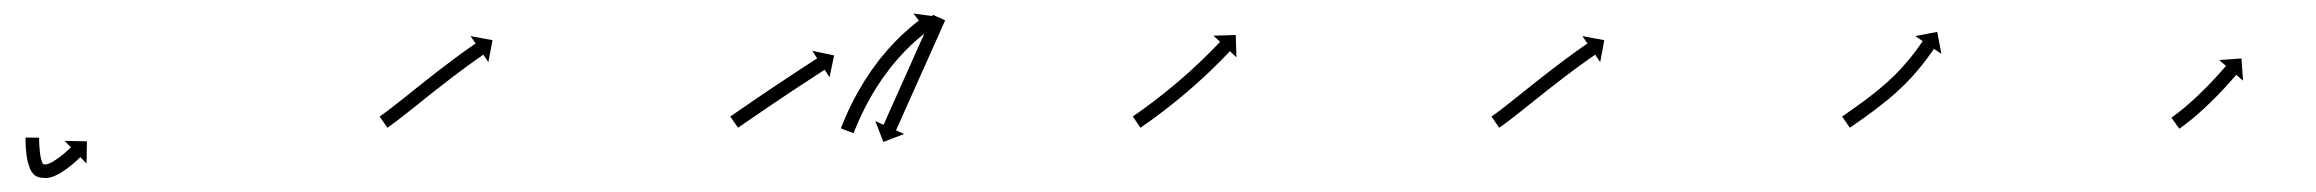

<svg xmlns="http://www.w3.org/2000/svg" viewBox="-20 -279 3402 282"><path d="M37.5 -75C37.5 -75.6 37.5 -76.2 37.5 -76.8L17.5 -76.9C17.5 -76.3 17.5 -75.7 17.5 -75.1C17.5 -75.1 17.5 -75 17.5 -75C17.5 -75 17.5 -75 17.5 -75C17.5 -73.3 17.5 -71.6 17.6 -69.9C17.6 -69.9 17.6 -69.8 17.6 -69.8C17.6 -69.8 17.6 -69.8 17.6 -69.8C17.6 -67.1 17.8 -64.5 17.9 -61.9C17.9 -61.9 17.9 -61.8 17.9 -61.8C17.9 -61.8 17.9 -61.7 17.9 -61.7C18.1 -58.4 18.5 -55.1 18.9 -51.9C18.9 -51.9 18.9 -51.8 18.9 -51.7C18.9 -51.6 18.9 -51.6 18.9 -51.6C19.4 -47.9 20.1 -44.3 20.9 -40.8C20.9 -40.8 20.9 -40.6 21 -40.5C21 -40.4 21 -40.3 21 -40.3C22 -36.9 23.1 -33.5 24.5 -30.3C24.5 -30.3 24.6 -30.1 24.7 -29.9C24.8 -29.7 24.9 -29.5 24.9 -29.5C26.2 -27.1 27.7 -24.8 29.5 -22.9C29.5 -22.9 29.8 -22.6 30.1 -22.4C30.4 -22.1 30.7 -21.8 30.7 -21.8C32.5 -20.5 34.5 -19.5 36.6 -18.8C36.7 -18.8 37 -18.7 37.3 -18.6C37.6 -18.5 37.9 -18.4 37.9 -18.4C41.2 -17.8 44.5 -17.6 47.8 -17.5C47.9 -17.5 48.2 -17.5 48.5 -17.5C48.8 -17.6 49.1 -17.6 49.1 -17.6C52.2 -17.9 55.2 -18.7 58.1 -19.7C58.1 -19.7 58.3 -19.8 58.5 -19.8C58.7 -19.9 58.8 -20 58.8 -20C62.3 -21.4 65.7 -23.1 68.9 -25C68.9 -25 69 -25 69.1 -25.1C69.2 -25.1 69.3 -25.2 69.3 -25.2C72.5 -27.2 75.6 -29.3 78.6 -31.5C78.6 -31.5 78.7 -31.5 78.8 -31.6C78.8 -31.6 78.9 -31.7 78.9 -31.7C81.5 -33.7 84.1 -35.8 86.7 -37.9C86.7 -37.9 86.7 -37.9 86.8 -38C86.8 -38 86.8 -38 86.8 -38C88.8 -39.7 90.8 -41.5 92.8 -43.3C92.8 -43.3 92.8 -43.3 92.8 -43.3C92.8 -43.3 92.8 -43.3 92.8 -43.3C94.1 -44.5 95.4 -45.7 96.6 -46.9L96.6 -46.9L96.7 -46.9C97.1 -47.3 97.5 -47.7 98 -48.2L107.1 -38.7L107.7 -71.4L75 -72.1L84.1 -62.6C83.7 -62.2 83.3 -61.8 82.8 -61.3L82.9 -61.4L82.9 -61.4C81.7 -60.3 80.5 -59.1 79.3 -58C79.3 -58 79.3 -58 79.3 -58.1C79.3 -58.1 79.4 -58.1 79.4 -58.1C77.5 -56.4 75.7 -54.8 73.8 -53.2C73.8 -53.2 73.8 -53.2 73.8 -53.2C73.9 -53.3 73.9 -53.3 73.9 -53.3C71.5 -51.3 69.1 -49.4 66.7 -47.6C66.7 -47.6 66.8 -47.6 66.8 -47.6C66.9 -47.7 66.9 -47.7 66.9 -47.7C64.2 -45.8 61.5 -43.9 58.7 -42.2C58.7 -42.2 58.8 -42.2 58.9 -42.3C59 -42.3 59.1 -42.4 59.1 -42.4C56.5 -40.9 53.8 -39.5 51.1 -38.4C51.1 -38.4 51.2 -38.5 51.4 -38.5C51.6 -38.6 51.8 -38.7 51.8 -38.7C50.2 -38.1 48.5 -37.6 46.9 -37.4C46.9 -37.4 47.2 -37.5 47.5 -37.5C47.8 -37.5 48.1 -37.5 48.1 -37.5C46 -37.5 43.8 -37.6 41.8 -38C41.7 -38 42.1 -38 42.4 -37.9C42.7 -37.8 43.1 -37.7 43.1 -37.7C43 -37.7 42.5 -38 42.7 -37.8C42.8 -37.8 43 -37.6 42.9 -37.7C42.9 -37.7 43.2 -37.4 43.5 -37.1C43.8 -36.9 44.1 -36.6 44.1 -36.6C43.4 -37.3 42.9 -38.3 42.5 -39.1C42.5 -39.1 42.6 -38.9 42.7 -38.7C42.8 -38.5 42.9 -38.3 42.9 -38.3C41.8 -40.7 41 -43.2 40.3 -45.7C40.3 -45.7 40.3 -45.6 40.4 -45.4C40.4 -45.3 40.4 -45.2 40.4 -45.2C39.7 -48.3 39.1 -51.4 38.7 -54.5C38.7 -54.5 38.7 -54.4 38.7 -54.4C38.7 -54.3 38.7 -54.2 38.7 -54.2C38.4 -57.2 38.1 -60.2 37.9 -63.2C37.9 -63.2 37.9 -63.1 37.9 -63.1C37.9 -63 37.9 -63 37.9 -63C37.7 -65.4 37.6 -67.9 37.5 -70.3C37.5 -70.3 37.6 -70.3 37.6 -70.3C37.6 -70.2 37.6 -70.2 37.6 -70.2C37.5 -71.8 37.5 -73.5 37.5 -75.1C37.5 -75.1 37.5 -75.1 37.5 -75C37.5 -75 37.5 -75 37.5 -75Z M539 -108.8C538.6 -108.5 538.1 -108.1 537.6 -107.8L549 -91.4C549.5 -91.7 550 -92.1 550.5 -92.4L550.5 -92.4L550.6 -92.5C552 -93.5 553.4 -94.5 554.8 -95.5C554.8 -95.5 554.9 -95.5 554.9 -95.5C554.9 -95.6 554.9 -95.6 554.9 -95.6C557.1 -97.2 559.4 -98.9 561.6 -100.6C561.6 -100.6 561.6 -100.6 561.6 -100.6C561.6 -100.6 561.7 -100.6 561.7 -100.6C564.6 -102.8 567.5 -105.1 570.4 -107.3L570.4 -107.3L570.4 -107.3C573.9 -110.1 577.4 -112.8 580.8 -115.5L580.8 -115.5L580.8 -115.5C584.7 -118.6 588.6 -121.7 592.5 -124.8C596.7 -128.1 600.8 -131.4 605 -134.8C609.3 -138.2 613.7 -141.7 618 -145.1L618 -145.1L618 -145.1C622.3 -148.5 626.7 -151.9 631.1 -155.3L631.1 -155.3L631.1 -155.3C635.3 -158.6 639.6 -161.9 643.9 -165.2L643.9 -165.2L643.9 -165.2C647.9 -168.2 651.9 -171.3 656 -174.3L656 -174.3L656 -174.3C659.6 -177 663.3 -179.7 666.9 -182.4L666.9 -182.4L666.9 -182.4C670 -184.6 673.1 -186.9 676.3 -189.1L676.2 -189.1L676.2 -189.1C678.7 -190.8 681.1 -192.5 683.5 -194.2L683.5 -194.2L683.5 -194.2C685.1 -195.3 686.6 -196.4 688.2 -197.5L688.2 -197.5L688.2 -197.5C688.8 -197.9 689.3 -198.3 689.9 -198.7L697.3 -187.8L703.3 -220L671.1 -226L678.6 -215.1C678 -214.7 677.4 -214.4 676.9 -214L676.9 -214L676.8 -214C675.2 -212.9 673.7 -211.7 672.1 -210.6L672 -210.6L672 -210.6C669.6 -208.9 667.1 -207.2 664.7 -205.4L664.6 -205.4L664.6 -205.4C661.5 -203.1 658.3 -200.8 655.1 -198.6L655.1 -198.5L655.1 -198.5C651.4 -195.8 647.7 -193.1 644 -190.4L644 -190.3L644 -190.3C639.9 -187.3 635.8 -184.2 631.8 -181.1L631.8 -181.1L631.7 -181.1C627.4 -177.8 623.1 -174.5 618.8 -171.1L618.8 -171.1L618.8 -171.1C614.4 -167.7 610 -164.2 605.6 -160.8L605.6 -160.8L605.6 -160.8C601.2 -157.3 596.9 -153.9 592.5 -150.4C588.4 -147.1 584.2 -143.8 580 -140.4C576.1 -137.3 572.3 -134.3 568.4 -131.2L568.4 -131.2L568.4 -131.2C565 -128.5 561.6 -125.8 558.1 -123.1L558.1 -123.1L558.2 -123.1C555.3 -120.9 552.4 -118.7 549.5 -116.5C549.5 -116.5 549.6 -116.5 549.6 -116.5C549.6 -116.5 549.6 -116.5 549.6 -116.5C547.4 -114.9 545.2 -113.3 543.1 -111.7C543.1 -111.7 543.1 -111.7 543.1 -111.7C543.1 -111.7 543.1 -111.7 543.1 -111.7C541.7 -110.7 540.4 -109.7 539 -108.8L539 -108.8Z M1054 -108.8C1053.5 -108.4 1053.1 -108.1 1052.6 -107.8L1064 -91.4C1064.5 -91.7 1064.9 -92 1065.4 -92.3C1066.7 -93.3 1068.1 -94.2 1069.4 -95.1C1071.5 -96.6 1073.6 -98 1075.6 -99.4C1078.3 -101.3 1081 -103.1 1083.7 -105C1086.9 -107.2 1090.1 -109.4 1093.3 -111.5L1093.3 -111.5L1093.3 -111.5C1096.8 -114 1100.4 -116.4 1104 -118.8L1104 -118.8L1104 -118.8C1107.8 -121.4 1111.6 -124 1115.4 -126.6L1115.4 -126.6L1115.4 -126.6C1119.4 -129.2 1123.3 -131.9 1127.3 -134.5L1127.3 -134.5L1127.3 -134.5C1131.3 -137.2 1135.2 -139.8 1139.2 -142.5C1143 -145 1146.9 -147.5 1150.7 -150.1C1154.3 -152.5 1157.9 -154.8 1161.5 -157.2C1164.7 -159.3 1168 -161.4 1171.2 -163.5C1173.9 -165.3 1176.6 -167.1 1179.4 -168.9C1181.5 -170.3 1183.6 -171.6 1185.7 -173C1187 -173.9 1188.4 -174.8 1189.7 -175.7C1190.2 -176 1190.7 -176.3 1191.2 -176.6L1198.4 -165.6L1205.1 -197.6L1173 -204.4L1180.2 -193.3C1179.7 -193 1179.3 -192.7 1178.8 -192.4C1177.4 -191.5 1176.1 -190.6 1174.7 -189.8C1172.6 -188.4 1170.5 -187 1168.4 -185.6C1165.7 -183.9 1163 -182.1 1160.2 -180.3C1157 -178.2 1153.8 -176 1150.5 -173.9C1146.9 -171.5 1143.3 -169.2 1139.7 -166.8C1135.8 -164.2 1132 -161.7 1128.1 -159.1C1124.1 -156.5 1120.2 -153.8 1116.2 -151.2L1116.2 -151.2L1116.2 -151.2C1112.2 -148.5 1108.2 -145.8 1104.3 -143.2L1104.3 -143.2L1104.3 -143.2C1100.4 -140.6 1096.6 -138 1092.7 -135.4L1092.7 -135.4L1092.7 -135.4C1089.1 -132.9 1085.6 -130.5 1082 -128.1L1082 -128.1L1082 -128C1078.8 -125.9 1075.6 -123.7 1072.4 -121.5C1069.7 -119.6 1067 -117.7 1064.3 -115.9C1062.2 -114.4 1060.1 -113 1058 -111.6C1056.7 -110.6 1055.3 -109.7 1054 -108.8ZM1367.4 -247.4C1367.7 -248 1368 -248.6 1368.2 -249.2L1350 -257.3C1349.7 -256.7 1349.4 -256.1 1349.2 -255.5C1348.4 -253.8 1347.6 -252.1 1346.9 -250.4C1345.7 -247.7 1344.5 -245.1 1343.3 -242.4C1341.8 -239 1340.2 -235.5 1338.7 -232.1C1336.9 -228 1335 -223.9 1333.2 -219.9C1331.2 -215.3 1329.2 -210.8 1327.1 -206.2C1324.9 -201.3 1322.8 -196.5 1320.6 -191.6C1318.4 -186.6 1316.1 -181.6 1313.9 -176.5C1311.6 -171.5 1309.4 -166.5 1307.1 -161.5C1305 -156.6 1302.8 -151.7 1300.6 -146.9C1298.6 -142.3 1296.5 -137.8 1294.5 -133.2C1292.7 -129.1 1290.9 -125.1 1289 -121C1287.5 -117.5 1286 -114.1 1284.4 -110.7C1283.2 -108 1282 -105.3 1280.9 -102.7C1280.1 -101 1279.3 -99.3 1278.6 -97.6C1278.3 -97 1278 -96.4 1277.8 -95.7L1265.7 -101.1L1277.4 -70.5L1308 -82.2L1296 -87.6C1296.3 -88.2 1296.6 -88.8 1296.8 -89.4C1297.6 -91.1 1298.3 -92.8 1299.1 -94.5C1300.3 -97.2 1301.5 -99.8 1302.7 -102.5C1304.2 -105.9 1305.8 -109.4 1307.3 -112.8C1309.1 -116.9 1310.9 -121 1312.8 -125.1C1314.8 -129.6 1316.8 -134.2 1318.9 -138.7C1321 -143.6 1323.2 -148.4 1325.4 -153.3C1327.6 -158.3 1329.9 -163.4 1332.1 -168.4C1334.4 -173.4 1336.6 -178.4 1338.9 -183.5C1341 -188.3 1343.2 -193.2 1345.4 -198C1347.4 -202.6 1349.5 -207.1 1351.5 -211.7C1353.3 -215.8 1355.1 -219.9 1357 -223.9C1358.5 -227.4 1360 -230.8 1361.6 -234.3C1362.8 -236.9 1363.9 -239.6 1365.1 -242.2C1365.9 -243.9 1366.7 -245.7 1367.4 -247.4ZM1215.8 -92.5C1215.5 -91.8 1215.3 -91.2 1215 -90.5L1233.7 -83.3C1233.9 -83.9 1234.2 -84.6 1234.4 -85.2L1234.4 -85.2L1234.4 -85.2C1235.1 -87.1 1235.9 -88.9 1236.6 -90.7C1236.6 -90.7 1236.6 -90.7 1236.6 -90.7C1236.6 -90.7 1236.6 -90.7 1236.6 -90.7C1237.8 -93.5 1239 -96.3 1240.2 -99.1C1240.2 -99.1 1240.2 -99.1 1240.1 -99.1C1240.1 -99.1 1240.1 -99.1 1240.1 -99.1C1241.7 -102.7 1243.4 -106.3 1245.1 -109.9C1245.1 -109.9 1245.1 -109.9 1245 -109.9C1245 -109.9 1245 -109.8 1245 -109.8C1247.1 -114.1 1249.1 -118.3 1251.3 -122.5C1251.3 -122.5 1251.3 -122.5 1251.2 -122.5C1251.2 -122.4 1251.2 -122.4 1251.2 -122.4C1253.7 -127.1 1256.2 -131.7 1258.8 -136.3C1258.8 -136.3 1258.7 -136.3 1258.7 -136.2C1258.7 -136.2 1258.7 -136.2 1258.7 -136.2C1261.5 -141.1 1264.4 -145.9 1267.4 -150.7C1267.4 -150.7 1267.4 -150.7 1267.4 -150.6C1267.4 -150.6 1267.3 -150.6 1267.3 -150.6C1270.5 -155.5 1273.8 -160.3 1277.1 -165.2C1277.1 -165.2 1277.1 -165.1 1277 -165.1C1277 -165 1277 -165 1277 -165C1280.4 -169.8 1283.9 -174.5 1287.5 -179.1C1287.5 -179.1 1287.4 -179.1 1287.4 -179.1C1287.4 -179 1287.4 -179 1287.4 -179C1290.9 -183.4 1294.5 -187.8 1298.3 -192.1C1298.3 -192.1 1298.2 -192.1 1298.2 -192.1C1298.2 -192 1298.1 -192 1298.1 -192C1301.7 -196 1305.3 -199.9 1309 -203.8C1309 -203.8 1309 -203.8 1308.9 -203.7C1308.9 -203.7 1308.9 -203.7 1308.9 -203.7C1312.2 -207.1 1315.7 -210.5 1319.1 -213.8C1319.1 -213.8 1319.1 -213.8 1319.1 -213.7C1319.1 -213.7 1319 -213.7 1319 -213.7C1322 -216.4 1325 -219.2 1328.1 -221.8C1328.1 -221.8 1328.1 -221.8 1328.1 -221.8C1328 -221.8 1328 -221.7 1328 -221.7C1330.4 -223.8 1332.8 -225.8 1335.3 -227.8C1335.3 -227.8 1335.2 -227.8 1335.2 -227.8C1335.2 -227.7 1335.2 -227.7 1335.2 -227.7C1336.8 -229 1338.4 -230.2 1340 -231.5C1340 -231.5 1339.9 -231.5 1339.9 -231.5C1339.9 -231.5 1339.9 -231.4 1339.9 -231.4C1340.5 -231.9 1341.1 -232.3 1341.6 -232.8L1349.6 -222.3L1354.1 -254.7L1321.6 -259.2L1329.6 -248.7C1329 -248.2 1328.4 -247.8 1327.8 -247.3C1327.8 -247.3 1327.8 -247.3 1327.8 -247.3C1327.7 -247.3 1327.7 -247.3 1327.7 -247.3C1326.1 -246 1324.4 -244.7 1322.7 -243.4C1322.7 -243.4 1322.7 -243.4 1322.7 -243.3C1322.7 -243.3 1322.6 -243.3 1322.6 -243.3C1320.1 -241.2 1317.6 -239.1 1315.1 -237C1315.1 -237 1315 -237 1315 -236.9C1315 -236.9 1315 -236.9 1315 -236.9C1311.7 -234.1 1308.6 -231.3 1305.5 -228.4C1305.5 -228.4 1305.4 -228.3 1305.4 -228.3C1305.4 -228.3 1305.3 -228.3 1305.3 -228.3C1301.7 -224.8 1298.1 -221.3 1294.6 -217.7C1294.6 -217.7 1294.6 -217.7 1294.6 -217.7C1294.5 -217.6 1294.5 -217.6 1294.5 -217.6C1290.7 -213.6 1286.9 -209.5 1283.2 -205.3C1283.2 -205.3 1283.2 -205.3 1283.1 -205.2C1283.1 -205.2 1283.1 -205.2 1283.1 -205.2C1279.2 -200.7 1275.4 -196.1 1271.7 -191.5C1271.7 -191.5 1271.7 -191.4 1271.7 -191.4C1271.7 -191.4 1271.6 -191.3 1271.6 -191.3C1267.9 -186.5 1264.3 -181.6 1260.7 -176.7C1260.7 -176.7 1260.7 -176.6 1260.7 -176.6C1260.7 -176.6 1260.6 -176.5 1260.6 -176.5C1257.2 -171.5 1253.8 -166.5 1250.5 -161.4C1250.5 -161.4 1250.5 -161.4 1250.5 -161.3C1250.5 -161.3 1250.4 -161.3 1250.4 -161.3C1247.3 -156.3 1244.3 -151.3 1241.4 -146.2C1241.4 -146.2 1241.4 -146.2 1241.4 -146.2C1241.3 -146.1 1241.3 -146.1 1241.3 -146.1C1238.7 -141.3 1236 -136.5 1233.5 -131.7C1233.5 -131.7 1233.5 -131.7 1233.5 -131.6C1233.5 -131.6 1233.4 -131.6 1233.4 -131.6C1231.2 -127.2 1229.1 -122.9 1227 -118.5C1227 -118.5 1227 -118.4 1226.9 -118.4C1226.9 -118.4 1226.9 -118.4 1226.9 -118.4C1225.2 -114.6 1223.5 -110.9 1221.8 -107.1C1221.8 -107.1 1221.8 -107.1 1221.8 -107.1C1221.8 -107.1 1221.8 -107 1221.8 -107C1220.5 -104.1 1219.3 -101.2 1218.1 -98.3C1218.1 -98.3 1218.1 -98.3 1218.1 -98.2C1218.1 -98.2 1218.1 -98.2 1218.1 -98.2C1217.3 -96.3 1216.6 -94.4 1215.8 -92.5L1215.8 -92.5Z M1645.3 -109C1644.8 -108.6 1644.3 -108.3 1643.7 -107.9L1655.1 -91.4C1655.6 -91.8 1656.2 -92.2 1656.7 -92.5L1656.7 -92.5L1656.7 -92.5C1658.2 -93.6 1659.7 -94.6 1661.2 -95.7L1661.2 -95.7L1661.2 -95.7C1663.5 -97.3 1665.8 -98.9 1668.2 -100.6L1668.2 -100.6L1668.2 -100.6C1671.2 -102.8 1674.2 -104.9 1677.1 -107.1L1677.1 -107.1L1677.2 -107.1C1680.7 -109.7 1684.1 -112.4 1687.6 -115C1687.6 -115 1687.6 -115 1687.6 -115C1687.6 -115 1687.7 -115 1687.7 -115C1691.5 -118 1695.4 -121 1699.2 -124C1699.2 -124 1699.2 -124 1699.2 -124C1699.2 -124 1699.2 -124 1699.2 -124C1703.3 -127.2 1707.3 -130.5 1711.4 -133.8C1711.4 -133.8 1711.4 -133.8 1711.4 -133.8C1711.4 -133.8 1711.4 -133.8 1711.4 -133.8C1715.6 -137.2 1719.7 -140.7 1723.8 -144.2C1723.8 -144.2 1723.8 -144.2 1723.8 -144.2C1723.8 -144.2 1723.8 -144.2 1723.8 -144.2C1727.9 -147.7 1731.9 -151.2 1735.9 -154.8C1735.9 -154.8 1736 -154.8 1736 -154.8C1736 -154.8 1736 -154.8 1736 -154.8C1739.9 -158.3 1743.7 -161.8 1747.5 -165.3C1747.5 -165.3 1747.6 -165.3 1747.6 -165.3C1747.6 -165.3 1747.6 -165.3 1747.6 -165.3C1751.1 -168.6 1754.7 -172 1758.2 -175.3C1758.2 -175.3 1758.2 -175.3 1758.2 -175.3C1758.2 -175.4 1758.2 -175.4 1758.2 -175.4C1761.4 -178.4 1764.5 -181.4 1767.6 -184.5L1767.6 -184.5L1767.6 -184.5C1770.2 -187.1 1772.8 -189.7 1775.4 -192.3L1775.4 -192.3L1775.4 -192.4C1777.4 -194.4 1779.4 -196.4 1781.3 -198.5L1781.3 -198.5L1781.4 -198.5C1782.6 -199.8 1783.9 -201.1 1785.1 -202.4L1785.1 -202.4L1785.1 -202.5C1785.6 -202.9 1786 -203.4 1786.4 -203.9L1796 -194.8L1795 -227.6L1762.3 -226.6L1771.9 -217.6C1771.4 -217.1 1771 -216.6 1770.6 -216.2L1770.6 -216.2L1770.6 -216.2C1769.4 -214.9 1768.1 -213.6 1766.9 -212.3L1766.9 -212.3L1766.9 -212.3C1765 -210.3 1763 -208.3 1761.1 -206.3L1761.1 -206.3L1761.1 -206.4C1758.6 -203.8 1756.1 -201.2 1753.5 -198.7L1753.5 -198.7L1753.5 -198.7C1750.5 -195.7 1747.4 -192.7 1744.4 -189.8C1744.4 -189.8 1744.4 -189.8 1744.4 -189.8C1744.4 -189.8 1744.4 -189.8 1744.4 -189.8C1740.9 -186.5 1737.5 -183.2 1734 -180C1734 -180 1734 -180 1734 -180C1734 -180 1734 -180 1734 -180C1730.3 -176.6 1726.5 -173.1 1722.7 -169.7C1722.7 -169.7 1722.7 -169.7 1722.7 -169.8C1722.7 -169.8 1722.7 -169.8 1722.7 -169.8C1718.7 -166.3 1714.8 -162.8 1710.8 -159.4C1710.8 -159.4 1710.8 -159.4 1710.8 -159.4C1710.8 -159.4 1710.8 -159.4 1710.8 -159.4C1706.8 -156 1702.7 -152.6 1698.7 -149.2C1698.7 -149.2 1698.7 -149.2 1698.7 -149.3C1698.7 -149.3 1698.7 -149.3 1698.7 -149.3C1694.8 -146 1690.8 -142.8 1686.8 -139.6C1686.8 -139.6 1686.8 -139.7 1686.8 -139.7C1686.8 -139.7 1686.8 -139.7 1686.8 -139.7C1683.1 -136.7 1679.3 -133.8 1675.5 -130.9C1675.5 -130.9 1675.5 -130.9 1675.5 -130.9C1675.5 -130.9 1675.5 -130.9 1675.5 -130.9C1672.1 -128.3 1668.7 -125.8 1665.2 -123.2L1665.3 -123.2L1665.3 -123.2C1662.4 -121.1 1659.4 -119 1656.5 -116.9L1656.5 -116.9L1656.5 -116.9C1654.3 -115.3 1652 -113.6 1649.7 -112L1649.7 -112L1649.7 -112.1C1648.3 -111 1646.8 -110 1645.3 -109L1645.3 -109Z M2172 -108.8C2171.6 -108.5 2171.1 -108.1 2170.6 -107.8L2182 -91.4C2182.5 -91.7 2183 -92.1 2183.5 -92.4L2183.5 -92.4L2183.6 -92.5C2185 -93.5 2186.4 -94.5 2187.8 -95.5C2187.8 -95.5 2187.9 -95.5 2187.9 -95.5C2187.9 -95.6 2187.9 -95.6 2187.9 -95.6C2190.1 -97.2 2192.4 -98.9 2194.6 -100.6C2194.6 -100.6 2194.6 -100.6 2194.6 -100.6C2194.6 -100.6 2194.7 -100.6 2194.7 -100.6C2197.6 -102.8 2200.5 -105.1 2203.4 -107.3L2203.4 -107.3L2203.4 -107.3C2206.9 -110.1 2210.4 -112.8 2213.8 -115.5L2213.8 -115.5L2213.8 -115.5C2217.7 -118.6 2221.6 -121.7 2225.5 -124.8C2229.7 -128.1 2233.8 -131.4 2238 -134.8C2242.3 -138.2 2246.7 -141.7 2251 -145.1L2251 -145.1L2251 -145.1C2255.3 -148.5 2259.7 -151.9 2264.1 -155.3L2264.1 -155.3L2264.1 -155.3C2268.3 -158.6 2272.6 -161.9 2276.9 -165.2L2276.9 -165.2L2276.9 -165.2C2280.9 -168.2 2284.9 -171.3 2289 -174.3L2289 -174.3L2289 -174.3C2292.6 -177 2296.3 -179.7 2299.9 -182.4L2299.9 -182.4L2299.9 -182.4C2303 -184.6 2306.1 -186.9 2309.3 -189.1L2309.2 -189.1L2309.2 -189.1C2311.7 -190.8 2314.1 -192.5 2316.5 -194.2L2316.5 -194.2L2316.5 -194.2C2318.1 -195.3 2319.6 -196.4 2321.2 -197.5L2321.2 -197.5L2321.2 -197.5C2321.8 -197.9 2322.3 -198.3 2322.9 -198.7L2330.3 -187.8L2336.3 -220L2304.1 -226L2311.6 -215.1C2311 -214.7 2310.4 -214.4 2309.9 -214L2309.9 -214L2309.8 -214C2308.2 -212.9 2306.7 -211.7 2305.1 -210.6L2305 -210.6L2305 -210.6C2302.6 -208.9 2300.1 -207.2 2297.7 -205.4L2297.6 -205.4L2297.6 -205.4C2294.5 -203.1 2291.3 -200.8 2288.1 -198.6L2288.1 -198.5L2288.1 -198.5C2284.4 -195.8 2280.7 -193.1 2277 -190.4L2277 -190.3L2277 -190.3C2272.9 -187.3 2268.8 -184.2 2264.8 -181.1L2264.8 -181.1L2264.7 -181.1C2260.4 -177.8 2256.1 -174.5 2251.8 -171.1L2251.8 -171.1L2251.8 -171.1C2247.4 -167.7 2243 -164.2 2238.6 -160.8L2238.6 -160.8L2238.6 -160.8C2234.2 -157.3 2229.9 -153.9 2225.5 -150.4C2221.4 -147.1 2217.2 -143.8 2213 -140.4C2209.1 -137.3 2205.3 -134.3 2201.4 -131.2L2201.4 -131.2L2201.4 -131.2C2198 -128.5 2194.6 -125.8 2191.1 -123.1L2191.1 -123.1L2191.2 -123.1C2188.3 -120.9 2185.4 -118.7 2182.5 -116.5C2182.5 -116.5 2182.6 -116.5 2182.6 -116.5C2182.6 -116.5 2182.6 -116.5 2182.6 -116.5C2180.4 -114.9 2178.2 -113.3 2176.1 -111.7C2176.1 -111.7 2176.1 -111.7 2176.1 -111.7C2176.1 -111.7 2176.1 -111.7 2176.1 -111.7C2174.7 -110.7 2173.4 -109.7 2172 -108.8L2172 -108.8Z M2687.2 -108.9C2686.7 -108.5 2686.1 -108.2 2685.6 -107.8L2697 -91.4C2697.6 -91.7 2698.1 -92.1 2698.6 -92.5C2700.2 -93.6 2701.7 -94.6 2703.2 -95.7L2703.2 -95.7L2703.2 -95.7C2705.6 -97.3 2707.9 -99 2710.3 -100.7L2710.3 -100.7L2710.3 -100.7C2713.3 -102.8 2716.4 -105 2719.4 -107.1L2719.4 -107.1L2719.4 -107.2C2722.9 -109.7 2726.5 -112.3 2730 -114.9C2730 -114.9 2730 -114.9 2730 -114.9C2730 -114.9 2730 -114.9 2730 -114.9C2733.9 -117.8 2737.7 -120.7 2741.6 -123.7C2741.6 -123.7 2741.6 -123.7 2741.6 -123.7C2741.6 -123.7 2741.6 -123.7 2741.6 -123.7C2745.6 -126.9 2749.6 -130.1 2753.6 -133.3C2753.6 -133.3 2753.6 -133.3 2753.6 -133.3C2753.6 -133.4 2753.7 -133.4 2753.7 -133.4C2757.7 -136.7 2761.6 -140.2 2765.5 -143.6C2765.5 -143.6 2765.5 -143.6 2765.6 -143.7C2765.6 -143.7 2765.6 -143.7 2765.6 -143.7C2769.4 -147.2 2773.2 -150.8 2776.9 -154.4C2776.9 -154.4 2776.9 -154.4 2777 -154.5C2777 -154.5 2777 -154.5 2777 -154.5C2780.6 -158.1 2784 -161.7 2787.5 -165.3C2787.5 -165.3 2787.5 -165.3 2787.5 -165.4C2787.5 -165.4 2787.6 -165.4 2787.6 -165.4C2790.7 -168.9 2793.8 -172.4 2796.8 -176C2796.8 -176 2796.9 -176 2796.9 -176C2796.9 -176 2796.9 -176.1 2796.9 -176.1C2799.6 -179.3 2802.3 -182.6 2804.9 -185.9C2804.9 -185.9 2804.9 -185.9 2804.9 -185.9C2804.9 -185.9 2805 -186 2805 -186C2807.1 -188.8 2809.3 -191.6 2811.4 -194.5C2811.4 -194.5 2811.5 -194.5 2811.5 -194.5C2811.5 -194.5 2811.5 -194.6 2811.5 -194.6C2813.1 -196.8 2814.7 -199 2816.3 -201.3C2816.3 -201.3 2816.3 -201.3 2816.3 -201.3C2816.4 -201.3 2816.4 -201.3 2816.4 -201.3C2817.4 -202.8 2818.4 -204.3 2819.4 -205.7L2819.4 -205.7L2819.4 -205.8C2819.8 -206.3 2820.1 -206.8 2820.5 -207.3L2831.4 -199.9L2825.3 -232.1L2793.1 -226L2804 -218.6C2803.6 -218.1 2803.3 -217.5 2802.9 -217L2802.9 -217L2802.9 -217.1C2802 -215.6 2801 -214.2 2800 -212.8C2800 -212.8 2800 -212.8 2800 -212.8C2800 -212.8 2800 -212.9 2800 -212.9C2798.5 -210.7 2796.9 -208.5 2795.3 -206.4C2795.3 -206.4 2795.3 -206.4 2795.4 -206.4C2795.4 -206.4 2795.4 -206.4 2795.4 -206.4C2793.3 -203.7 2791.2 -200.9 2789.1 -198.2C2789.1 -198.2 2789.2 -198.2 2789.2 -198.2C2789.2 -198.3 2789.2 -198.3 2789.2 -198.3C2786.7 -195.1 2784.1 -192 2781.6 -188.9C2781.6 -188.9 2781.6 -188.9 2781.6 -188.9C2781.6 -188.9 2781.6 -189 2781.6 -189C2778.7 -185.6 2775.8 -182.2 2772.7 -178.9C2772.7 -178.9 2772.8 -178.9 2772.8 -178.9C2772.8 -178.9 2772.8 -179 2772.8 -179C2769.6 -175.5 2766.2 -172 2762.9 -168.6C2762.9 -168.6 2762.9 -168.6 2762.9 -168.7C2762.9 -168.7 2763 -168.7 2763 -168.7C2759.4 -165.3 2755.8 -161.8 2752.1 -158.5C2752.1 -158.5 2752.1 -158.5 2752.2 -158.5C2752.2 -158.5 2752.2 -158.6 2752.2 -158.6C2748.4 -155.2 2744.6 -151.9 2740.8 -148.7C2740.8 -148.7 2740.8 -148.7 2740.8 -148.7C2740.9 -148.7 2740.9 -148.8 2740.9 -148.8C2737 -145.6 2733.2 -142.5 2729.3 -139.4C2729.3 -139.4 2729.3 -139.4 2729.3 -139.5C2729.3 -139.5 2729.3 -139.5 2729.3 -139.5C2725.6 -136.6 2721.8 -133.8 2718.1 -130.9C2718.1 -130.9 2718.1 -130.9 2718.1 -130.9C2718.1 -131 2718.1 -131 2718.1 -131C2714.7 -128.4 2711.2 -125.9 2707.7 -123.4L2707.7 -123.4L2707.7 -123.4C2704.7 -121.3 2701.7 -119.1 2698.7 -117L2698.8 -117L2698.8 -117C2696.4 -115.4 2694.1 -113.7 2691.7 -112.1L2691.8 -112.1L2691.8 -112.1C2690.2 -111 2688.7 -110 2687.2 -108.9Z M3170.3 -106.9C3169.9 -106.7 3169.6 -106.5 3169.3 -106.2L3180.9 -89.9C3181.2 -90.2 3181.5 -90.4 3181.9 -90.7L3181.9 -90.7L3181.9 -90.7C3182.9 -91.4 3183.8 -92.1 3184.8 -92.8L3184.8 -92.8L3184.8 -92.8C3186.3 -93.9 3187.8 -95 3189.3 -96.1C3189.3 -96.1 3189.3 -96.1 3189.3 -96.1C3189.3 -96.1 3189.3 -96.2 3189.3 -96.2C3191.2 -97.6 3193.1 -99.1 3195 -100.6C3195 -100.6 3195 -100.6 3195 -100.6C3195.1 -100.6 3195.1 -100.6 3195.1 -100.6C3197.3 -102.4 3199.5 -104.2 3201.7 -106C3201.7 -106 3201.7 -106.1 3201.7 -106.1C3201.8 -106.1 3201.8 -106.1 3201.8 -106.1C3204.2 -108.2 3206.6 -110.2 3209.1 -112.3C3209.1 -112.3 3209.1 -112.4 3209.1 -112.4C3209.1 -112.4 3209.1 -112.4 3209.1 -112.4C3211.7 -114.7 3214.3 -117 3216.8 -119.3C3216.8 -119.3 3216.8 -119.3 3216.8 -119.3C3216.8 -119.3 3216.8 -119.3 3216.8 -119.3C3219.5 -121.8 3222.1 -124.2 3224.6 -126.7C3224.6 -126.7 3224.6 -126.7 3224.7 -126.7C3224.7 -126.7 3224.7 -126.7 3224.7 -126.7C3227.2 -129.2 3229.8 -131.7 3232.3 -134.2C3232.3 -134.2 3232.3 -134.3 3232.3 -134.3C3232.4 -134.3 3232.4 -134.3 3232.4 -134.3C3234.8 -136.8 3237.2 -139.2 3239.7 -141.7C3239.7 -141.7 3239.7 -141.8 3239.7 -141.8C3239.7 -141.8 3239.7 -141.8 3239.7 -141.8C3242 -144.1 3244.2 -146.5 3246.4 -148.9L3246.4 -148.9L3246.5 -148.9C3248.4 -151.1 3250.4 -153.2 3252.4 -155.4L3252.4 -155.4L3252.4 -155.4C3254.1 -157.3 3255.7 -159.1 3257.4 -161L3257.4 -161L3257.4 -161C3258.7 -162.4 3260 -163.9 3261.2 -165.3L3261.2 -165.3L3261.2 -165.3C3262 -166.3 3262.9 -167.2 3263.7 -168.1L3263.7 -168.1L3263.7 -168.1C3264 -168.5 3264.2 -168.8 3264.5 -169.1L3274.5 -160.5L3272.1 -193.2L3239.5 -190.8L3249.4 -182.2C3249.1 -181.9 3248.8 -181.6 3248.6 -181.2L3248.6 -181.2L3248.6 -181.2C3247.8 -180.3 3247 -179.4 3246.2 -178.5L3246.2 -178.5L3246.2 -178.5C3244.9 -177.1 3243.7 -175.7 3242.4 -174.3L3242.5 -174.3L3242.5 -174.3C3240.8 -172.5 3239.2 -170.7 3237.6 -168.8L3237.6 -168.9L3237.6 -168.9C3235.7 -166.7 3233.7 -164.6 3231.8 -162.5L3231.8 -162.5L3231.8 -162.6C3229.6 -160.2 3227.4 -157.9 3225.2 -155.6C3225.2 -155.6 3225.2 -155.6 3225.3 -155.6C3225.3 -155.6 3225.3 -155.6 3225.3 -155.6C3222.9 -153.2 3220.5 -150.8 3218.2 -148.4C3218.2 -148.4 3218.2 -148.4 3218.2 -148.4C3218.2 -148.4 3218.2 -148.4 3218.2 -148.4C3215.7 -145.9 3213.3 -143.5 3210.7 -141.1C3210.7 -141.1 3210.8 -141.1 3210.8 -141.1C3210.8 -141.1 3210.8 -141.1 3210.8 -141.1C3208.3 -138.7 3205.8 -136.4 3203.2 -134C3203.2 -134 3203.3 -134 3203.3 -134C3203.3 -134 3203.3 -134.1 3203.3 -134.1C3200.8 -131.8 3198.4 -129.6 3195.9 -127.4C3195.9 -127.4 3195.9 -127.4 3195.9 -127.4C3195.9 -127.4 3195.9 -127.4 3195.9 -127.4C3193.6 -125.4 3191.3 -123.4 3188.9 -121.4C3188.9 -121.4 3188.9 -121.4 3188.9 -121.4C3188.9 -121.4 3189 -121.4 3189 -121.4C3186.8 -119.7 3184.7 -118 3182.6 -116.2C3182.6 -116.2 3182.6 -116.2 3182.6 -116.3C3182.6 -116.3 3182.6 -116.3 3182.6 -116.3C3180.8 -114.9 3179 -113.4 3177.2 -112C3177.2 -112 3177.2 -112 3177.2 -112C3177.2 -112.1 3177.2 -112.1 3177.2 -112.1C3175.8 -111 3174.4 -109.9 3172.9 -108.9L3173 -108.9L3173 -108.9C3172.1 -108.2 3171.2 -107.6 3170.2 -106.9L3170.2 -106.9Z"/></svg>

Font: FRB American Cursive Just Arrows Extrabold
Style: Bold Italic
Weight: 800
Italic angle: -25°
Version: Version 2.0;Modular Font Editor K font №1